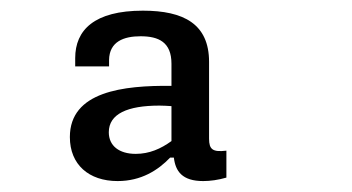

<svg xmlns="http://www.w3.org/2000/svg" viewBox="-20 -795 660 360"><path d="M248 -775C156.5 -775 121 -738.5 121 -686V-670.5H184.5V-682.5C185 -717 212 -727 243.5 -727C277.5 -727 301.5 -716 301.5 -675.5V-634C211 -635 111 -623.5 111 -538C111 -486.5 146.5 -455.5 200.5 -455.5C245 -455.5 276.5 -476 299 -499.5H306C309 -474 321.5 -455.5 361 -455.5C374 -455.5 389 -457.5 404.5 -462V-512.5C379 -509.5 372 -514.5 372 -535V-679C372 -750 324.5 -775 248 -775ZM184 -547C184 -581.5 219 -597 279 -597C286 -597 294 -596.5 301.5 -596V-530.5C281.5 -516 260 -506.5 234.5 -506.5C203.5 -506.5 184 -521.5 184 -547Z"/></svg>

Font: Monaspace Neon
Style: Regular
Weight: 400
Designer: Riley Cran & the Lettermatic Team
Foundry: Lettermatic
Version: Version 1.200 (Monaspace Neon)